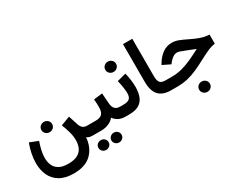

<svg xmlns="http://www.w3.org/2000/svg" viewBox="-102 -1244 2582 2054"><g transform="rotate(-30 1189.0 -217.0)"><path d="M272 -324.7Q272 -351.6 291.3 -369.9Q310.5 -388.2 338.4 -388.2Q365.7 -388.2 385 -369.9Q404.3 -351.6 404.3 -324.7Q404.3 -297.9 385 -279.5Q365.7 -261.2 338.4 -261.2Q310.5 -261.2 291.3 -279.5Q272 -297.9 272 -324.7ZM343.8 131.3Q418.5 131.3 460.7 107.2Q502.9 83 520.5 42.5Q538.1 2 538.1 -46.9Q538.1 -101.6 521.7 -157.7Q505.4 -213.9 486.8 -259.3L599.6 -302.2L637.7 -185.1Q646.5 -157.2 665.5 -139.4Q684.6 -121.6 719.7 -121.6H738.3V0H721.7Q695.8 0 679 -4.4Q662.1 -8.8 647.9 -20.5Q638.2 102.5 562.5 176.8Q486.8 251 343.8 251Q238.8 251 172.4 211.4Q106 171.9 75 104.5Q43.9 37.1 43.9 -45.9Q43.9 -101.6 55.9 -160.9Q67.9 -220.2 89.8 -278.3L192.9 -237.8Q176.3 -189 165 -140.4Q153.8 -91.8 153.8 -48.3Q153.8 1 171.1 41.7Q188.5 82.5 230 106.9Q271.5 131.3 343.8 131.3Z M719.2 -121.6H826.7Q883.3 -121.6 906 -148.2Q928.7 -174.8 928.7 -227.1Q928.7 -253.9 927.5 -278.8Q926.3 -303.7 923.8 -327.6L1030.8 -340.3L1040 -210.4Q1042.5 -169.9 1063.2 -145.8Q1084 -121.6 1126 -121.6H1135.7V0H1125Q1074.2 0 1040 -18.3Q1005.9 -36.6 984.4 -67.4Q956.1 -34.7 914.6 -17.3Q873 0 826.7 0H719.2ZM865.2 145.5Q865.2 120.1 883.8 102.8Q902.3 85.4 928.2 85.4Q954.6 85.4 972.7 102.8Q990.7 120.1 990.7 145.5Q990.7 170.9 972.7 188.2Q954.6 205.6 928.2 205.6Q902.3 205.6 883.8 188.2Q865.2 170.9 865.2 145.5ZM705.1 145.5Q705.1 120.1 723.4 102.8Q741.7 85.4 768.1 85.4Q793.9 85.4 812.3 102.8Q830.6 120.1 830.6 145.5Q830.6 170.9 812.3 188.2Q793.9 205.6 768.1 205.6Q741.7 205.6 723.4 188.2Q705.1 170.9 705.1 145.5Z M1170.9 0H1116.7V-121.6H1169.9Q1221.2 -121.6 1243.7 -141.4Q1266.1 -161.1 1266.1 -208.5Q1266.1 -235.4 1260.3 -277.6Q1254.4 -319.8 1241.7 -370.1L1351.6 -399.4Q1363.8 -353.5 1369.6 -308.1Q1375.5 -262.7 1375.5 -222.2Q1375.5 -155.8 1356.7 -105.7Q1337.9 -55.7 1293.5 -27.8Q1249 0 1170.9 0ZM1186.5 -541Q1186.5 -567.9 1205.8 -586.2Q1225.1 -604.5 1252.9 -604.5Q1280.3 -604.5 1299.6 -586.2Q1318.8 -567.9 1318.8 -541Q1318.8 -514.2 1299.6 -495.8Q1280.3 -477.5 1252.9 -477.5Q1225.1 -477.5 1205.8 -495.8Q1186.5 -514.2 1186.5 -541Z M1487.8 -685.1H1602.5V-226.1Q1602.5 -168 1621.1 -144.8Q1639.6 -121.6 1688.5 -121.6H1700.2V0H1688.5Q1585.4 0 1536.6 -54Q1487.8 -107.9 1487.8 -218.8Z M1949.7 145.5Q1949.7 118.7 1969 100.3Q1988.3 82 2016.1 82Q2043.5 82 2062.7 100.3Q2082 118.7 2082 145.5Q2082 172.4 2062.7 190.7Q2043.5 209 2016.1 209Q1988.3 209 1969 190.7Q1949.7 172.4 1949.7 145.5ZM1682.1 -121.6H1764.2Q1832.5 -121.6 1892.6 -137.5Q1952.6 -153.3 2013.9 -181.4Q2075.2 -209.5 2145.5 -246.1Q2118.7 -256.8 2087.4 -269.5Q2056.2 -282.2 2028.8 -292.5Q1997.6 -305.2 1976.6 -312.3Q1955.6 -319.3 1944.3 -319.3Q1916.5 -319.3 1891.1 -302.2Q1865.7 -285.2 1850.1 -265.1L1829.1 -238.8L1732.9 -285.6L1749 -312Q1782.7 -367.2 1832.8 -402.3Q1882.8 -437.5 1944.8 -437.5Q1985.8 -437.5 2025.4 -422.4Q2064.9 -407.2 2106.4 -386.7Q2163.1 -358.9 2202.1 -343Q2241.2 -327.1 2273.2 -319.8Q2305.2 -312.5 2340.8 -310.5V-198.2Q2294.9 -191.9 2248.5 -171.4Q2202.1 -150.9 2130.9 -112.8Q2068.4 -79.6 2011 -54.2Q1953.6 -28.8 1893.6 -14.4Q1833.5 0 1762.7 0H1682.1Z"/></g></svg>

Font: Vazirmatn RD SemiBold
Style: Regular
Weight: 600
Designer: Saber Rastikerdar
Foundry: Saber Rastikerdar
Version: Version 32.102